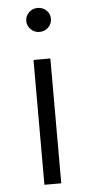

<svg xmlns="http://www.w3.org/2000/svg" viewBox="-53 -774 380 806"><g transform="rotate(-5 136.5 -371.0)"><path d="M101 -526H172V0H101ZM85 -692Q85 -712 100 -727Q115 -742 137 -742Q159 -742 174 -727.5Q189 -713 189 -693Q189 -671 174 -656Q159 -641 137 -641Q115 -641 100 -656Q85 -671 85 -692Z"/></g></svg>

Font: Montserrat-Regular
Style: Regular
Weight: 400
Version: Version 7.200